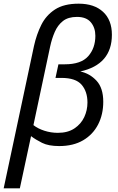

<svg xmlns="http://www.w3.org/2000/svg" viewBox="-43 -785 644 1045"><path d="M-23 240 142 -535Q156 -598 182 -650Q208 -702 256.5 -733.5Q305 -765 385 -765Q470 -765 518 -720.5Q566 -676 566 -596Q566 -434 394 -396Q446 -385 482.5 -345.5Q519 -306 519 -231Q519 -162 491 -107.5Q463 -53 409.5 -21.5Q356 10 279 10Q221 10 186 -7.5Q151 -25 126 -44L65 240ZM272 -62Q326 -62 362 -86Q398 -110 415.5 -147.5Q433 -185 433 -227Q433 -287 401 -324Q369 -361 291 -361H259L275 -435H310Q398 -435 437 -479Q476 -523 476 -590Q476 -634 451.5 -663.5Q427 -693 376 -693Q328 -693 299.5 -670.5Q271 -648 255 -611Q239 -574 230 -532L139 -104Q163 -85 198.5 -73.5Q234 -62 272 -62Z"/></svg>

Font: BC Sans
Style: Italic
Weight: 400
Italic angle: -12°
Designer: Monotype Design Team
Designer: Province of B.C.
Foundry: Monotype Imaging Inc.
Version: Version 2.000;GOOG;noto-source:20170915:90ef993387c0